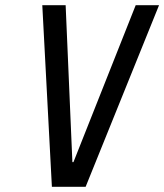

<svg xmlns="http://www.w3.org/2000/svg" viewBox="-20 -720 633 740"><path d="M180 0 143 -700H233L259 -95H263L503 -700H593L310 0Z"/></svg>

Font: Cuprum
Style: Italic
Weight: 400
Italic angle: -10°
Designer: Jovanny Lemonad
Foundry: Jovanny Lemonad
Version: Version 3.000